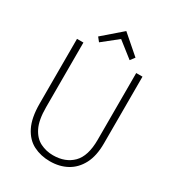

<svg xmlns="http://www.w3.org/2000/svg" viewBox="-227 -1105 1139 1247"><g transform="rotate(30 343.0 -481.5)"><path d="M341 9Q273 9 217.5 -19Q162 -47 129.5 -111.5Q97 -176 97 -283V-768H145V-283Q145 -187 172 -133Q199 -79 243.5 -57Q288 -35 339 -35Q431 -35 486 -90Q541 -145 541 -267V-768H588V-267Q588 -174 556 -113Q524 -52 468.5 -21.5Q413 9 341 9ZM487 -852 462 -819 341 -914H350L232 -820L208 -850L349 -972Z"/></g></svg>

Font: Yaldevi ExtraLight ExtraLight
Style: Regular
Weight: 250
Version: Version 1.100